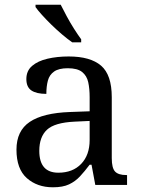

<svg xmlns="http://www.w3.org/2000/svg" viewBox="-20 -786 603 816"><path d="M205 10Q138 10 94 -29Q50 -68 50 -150Q50 -230 106.5 -268Q163 -306 278 -310L361 -313V-373Q361 -409 355 -436.5Q349 -464 329 -480Q309 -496 268 -496Q230 -496 210 -482Q190 -468 183.5 -443.5Q177 -419 177 -387Q135 -387 113.5 -401.5Q92 -416 92 -450Q92 -485 116.5 -506Q141 -527 182 -536.5Q223 -546 272 -546Q364 -546 409.5 -507Q455 -468 455 -373V-114Q455 -72 469 -57Q483 -42 517 -42H520V0H385L369 -86H361Q340 -58 320 -36.5Q300 -15 273.5 -2.5Q247 10 205 10ZM228 -52Q289 -52 325 -89.5Q361 -127 361 -191V-272L297 -269Q212 -265 179.5 -234.5Q147 -204 147 -145Q147 -52 228 -52ZM287 -606Q267 -620 244 -639.5Q221 -659 198.5 -681Q176 -703 158 -723Q140 -743 131 -756V-766H238Q249 -744 263.5 -717Q278 -690 294.5 -664Q311 -638 325 -619V-606Z"/></svg>

Font: Noto Serif Khojki
Style: Regular
Weight: 400
Designer: Juan Bruce
Version: Version 2.002